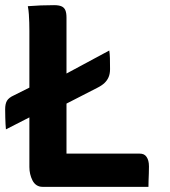

<svg xmlns="http://www.w3.org/2000/svg" viewBox="-40 -725 660 745"><path d="M125 0Q112 0 102 -6.5Q92 -13 86 -25Q80 -37 77 -50Q74 -63 74 -77Q74 -144 74 -211Q74 -278 74 -344.5Q74 -411 74 -476Q74 -541 74 -605Q74 -622 73.5 -638Q73 -654 72 -669.5Q71 -685 68 -701Q93 -703 118 -704Q143 -705 170 -705Q188 -705 198.5 -700.5Q209 -696 213.5 -685.5Q218 -675 218 -657Q218 -594 218 -528.5Q218 -463 218 -396Q218 -329 218 -262Q218 -195 218 -129H501Q511 -129 517.5 -126Q524 -123 528.5 -116.5Q533 -110 535.5 -101Q538 -92 538 -79Q538 -65 537.5 -51.5Q537 -38 536.5 -25.5Q536 -13 536 0ZM384 -529Q386 -517 386.5 -499.5Q387 -482 387 -457Q387 -439 381.5 -426Q376 -413 365.5 -403Q355 -393 337 -384L216 -322Q202 -314 185.5 -311Q169 -308 152.5 -304.5Q136 -301 120 -293L-17 -223Q-18 -232 -18.5 -243Q-19 -254 -19.5 -268Q-20 -282 -20 -301Q-20 -322 -13 -334Q-6 -346 14 -355L124 -410Q137 -417 152.5 -420Q168 -423 183.5 -426.5Q199 -430 213 -437Z"/></svg>

Font: Rec Mono Semicasual
Style: Bold
Weight: 700
Version: Version 1.085; ttfautohint (v1.8.4.7-5d5b)